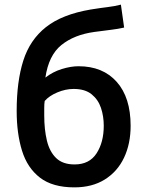

<svg xmlns="http://www.w3.org/2000/svg" viewBox="-20 -796 634 829"><path d="M301 13Q207 13 152.5 -29Q98 -71 75 -145.5Q52 -220 52 -317Q52 -444 80.5 -534Q109 -624 178.5 -679Q248 -734 372 -755Q416 -762 445.5 -765.5Q475 -769 502 -776L516 -677Q490 -671 460.5 -667.5Q431 -664 387 -658Q300 -646 245 -601.5Q190 -557 176 -461Q208 -486 247 -498Q286 -510 319 -510Q424 -510 484 -442.5Q544 -375 544 -253Q544 -175 515.5 -115Q487 -55 432.5 -21Q378 13 301 13ZM302 -86Q366 -86 397 -134Q428 -182 428 -253Q428 -294 416 -330Q404 -366 375.5 -389Q347 -412 298 -412Q263 -412 227.5 -397Q192 -382 173 -360Q171 -348 171 -330Q171 -312 171 -297Q171 -237 182.5 -189Q194 -141 222.5 -113.5Q251 -86 302 -86Z"/></svg>

Font: Ubuntu Sans SemiBold
Style: Regular
Weight: 600
Designer: Dalton Maag Ltd
Foundry: Dalton Maag Ltd
Version: Version 1.006; ttfautohint (v1.8.4.7-5d5b)